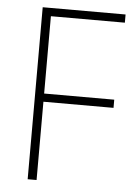

<svg xmlns="http://www.w3.org/2000/svg" viewBox="-52 -754 552 794"><g transform="rotate(5 224.0 -357.0)"><path d="M130 0V-325H421V-359H130V-680H437V-714H93V0Z"/></g></svg>

Font: Noto Sans Bengali SemiCondensed ExtraLight
Style: Regular
Weight: 200
Width: 4
Designer: Joana Ranito - Universal Thirst; Jelle Bosma - Monotype Design Team
Foundry: Universal Thirst ehf.
Version: Version 3.000